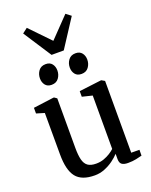

<svg xmlns="http://www.w3.org/2000/svg" viewBox="-187 -1136 979 1243"><g transform="rotate(-20 303.0 -514.0)"><path d="M474 9Q446.5 9 432.2 -1.2Q418 -11.5 418 -38V-74.5Q400.5 -55 373.5 -35.2Q346.5 -15.5 313.5 -2.2Q280.5 11 245 11Q155 11 116.8 -37.2Q78.5 -85.5 78.5 -194L78 -479.5L23 -496V-535L163 -553.5H168L186 -541V-199.5Q186 -150 193.8 -118.5Q201.5 -87 221.8 -72.2Q242 -57.5 279 -57.5Q308 -57.5 332.2 -66.2Q356.5 -75 375.8 -87.2Q395 -99.5 408 -111.5V-479.5L338.5 -496.5V-535L488.5 -553.5H494L515.5 -541V-46.5L572 -46L571.5 -6Q554.5 -1.5 530.2 3.8Q506 9 474 9ZM182 -635.5Q154 -635.5 139.2 -654.2Q124.5 -673 124.5 -700Q124.5 -729.5 141.2 -752.2Q158 -775 190 -775H191Q219.5 -775 234 -756.2Q248.5 -737.5 248.5 -710.5Q248.5 -681.5 231.8 -658.5Q215 -635.5 183 -635.5ZM388 -635.5Q359.5 -635.5 344.8 -654.2Q330 -673 330 -700Q330 -729.5 347 -752.2Q364 -775 395.5 -775H396.5Q425 -775 439.8 -756.2Q454.5 -737.5 454.5 -710.5Q454.5 -681.5 437.8 -658.5Q421 -635.5 389 -635.5ZM247.5 -818 122 -1011 156.5 -1037.5 289.5 -899.5 422.5 -1037.5 457 -1011 331.5 -818Z"/></g></svg>

Font: Merriweather 48pt Medium
Style: Regular
Weight: 500
Version: Version 2.100